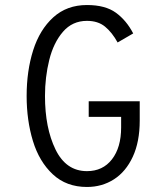

<svg xmlns="http://www.w3.org/2000/svg" viewBox="-20 -732 656 764"><path d="M86 -350Q86 -450 112 -532Q138 -614 192 -663Q246 -712 326 -712Q399 -712 441 -681.5Q483 -651 510 -599L448 -563Q426 -603 398 -626Q370 -649 326 -649Q268 -649 230.5 -605.5Q193 -562 176 -493.5Q159 -425 159 -350Q159 -223 201 -137Q243 -51 326 -51Q389 -51 425.5 -98Q462 -145 462 -225V-267H333V-329H536V-252Q536 -168 508.5 -108.5Q481 -49 433.5 -18.5Q386 12 326 12Q244 12 190 -38.5Q136 -89 111 -171Q86 -253 86 -350Z"/></svg>

Font: Overpass Mono Light
Style: Regular
Weight: 300
Monospace: yes
Designer: Delve Withrington, Dave Bailey
Foundry: Delve Fonts
Version: Version 1.000;DELV;Overpass